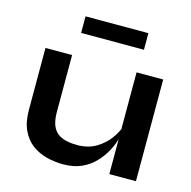

<svg xmlns="http://www.w3.org/2000/svg" viewBox="-104 -792 900 906"><g transform="rotate(15 346.5 -339.0)"><path d="M635 0H505V-497H635ZM512 -239 513 -205Q511 -191 503 -164.5Q495 -138 478.5 -108Q462 -78 436 -50.5Q410 -23 372 -5.5Q334 12 282 12Q241 12 201.5 2Q162 -8 130 -31.5Q98 -55 79 -95Q60 -135 60 -196V-497H190V-218Q190 -170 205.5 -142.5Q221 -115 251 -104Q281 -93 322 -93Q376 -93 415 -116.5Q454 -140 478.5 -174Q503 -208 512 -239ZM204 -609V-690H511V-609Z"/></g></svg>

Font: Syne
Style: Bold
Weight: 700
Designer: Lucas Descroix
Foundry: Bonjour Monde
Version: Version 2.200